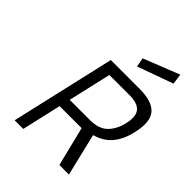

<svg xmlns="http://www.w3.org/2000/svg" viewBox="-260 -1074 1208 1208"><g transform="rotate(45 344.0 -470.0)"><path d="M423 -263H227L167 0H90L250 -696H506Q618 -696 661 -646.5Q704 -597 678 -484Q660 -403 618.5 -353Q577 -303 505 -283L573 0H488ZM599 -484Q616 -556 589 -589.5Q562 -623 489 -623H310L244 -336H424Q503 -336 543.5 -376.5Q584 -417 599 -484ZM624 -940 634 -870 395 -784 384 -845Z"/></g></svg>

Font: Panefresco 400wt
Style: Italic
Weight: 400
Foundry: Campivisivi & Chank Co
Version: Version 1.001